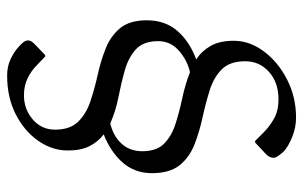

<svg xmlns="http://www.w3.org/2000/svg" viewBox="-172 -538 830 525"><g transform="rotate(-90 242.5 -275.0)"><path d="M184 120Q157 120 131 109.5Q105 99 91 86Q84 78 79 71Q74 64 74 58Q74 54 76.5 48Q79 42 87 35L116 8H120L143 31Q160 48 181.5 60Q203 72 234 72Q280 72 309 46Q338 20 338 -19Q338 -61 316 -83Q294 -105 259 -116Q224 -127 185 -135.5Q146 -144 111 -157.5Q76 -171 54 -198Q32 -225 32 -274Q32 -321 61 -354Q90 -387 138 -406Q118 -421 106 -444.5Q94 -468 94 -504Q94 -547 120.5 -585Q147 -623 193 -646.5Q239 -670 299 -670Q324 -670 344 -660.5Q364 -651 378 -638Q386 -631 390.5 -625Q395 -619 395 -612Q395 -604 383 -593L355 -566H351L327 -589Q312 -604 291.5 -614Q271 -624 245 -624Q207 -624 179 -600Q151 -576 151 -539Q151 -498 172.5 -476Q194 -454 228 -442.5Q262 -431 300.5 -422.5Q339 -414 373 -400.5Q407 -387 428.5 -361Q450 -335 450 -288Q450 -238 421 -204.5Q392 -171 343 -153Q366 -138 380 -113.5Q394 -89 394 -50Q394 -7 365 32Q336 71 288 95.5Q240 120 184 120ZM92 -300Q92 -261 113 -240.5Q134 -220 167 -209.5Q200 -199 237.5 -191Q275 -183 308 -170Q340 -177 366.5 -200Q393 -223 393 -257Q393 -297 371 -317.5Q349 -338 314 -348Q279 -358 240.5 -365.5Q202 -373 168 -388Q134 -380 113 -357.5Q92 -335 92 -300Z"/></g></svg>

Font: Spectral Light
Style: Regular
Weight: 300
Designer: Jean-Baptiste Levee
Foundry: Production Type
Version: Version 2.001